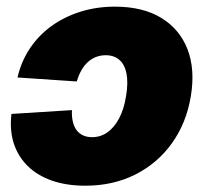

<svg xmlns="http://www.w3.org/2000/svg" viewBox="-20 -559 631 589"><path d="M241.7 10.7Q184.1 10.7 139.4 -4.9Q94.7 -20.5 64.9 -49.8Q35.2 -79.1 22.2 -119.4Q9.3 -159.7 15.1 -209.5L200.7 -221.2Q199.7 -201.7 203.4 -186Q207 -170.4 214.8 -159.9Q222.7 -149.4 234.6 -143.8Q246.6 -138.2 262.7 -138.2Q288.6 -138.2 309.6 -153.1Q330.6 -168 345.5 -196Q360.4 -224.1 366.7 -264.2Q373.5 -304.7 368.2 -332.8Q362.8 -360.8 346.4 -375.2Q330.1 -389.6 304.2 -389.6Q288.6 -389.6 274.7 -384.3Q260.7 -378.9 249.3 -368.4Q237.8 -357.9 229.5 -343Q221.2 -328.1 215.3 -309.1L33.7 -321.3Q44.9 -370.1 71.5 -410.2Q98.1 -450.2 137.5 -478.8Q176.8 -507.3 226.3 -522.9Q275.9 -538.6 332.5 -538.6Q418 -538.6 474.6 -504.2Q531.2 -469.7 555.2 -408Q579.1 -346.2 565.4 -263.7Q551.8 -181.6 507.6 -119.9Q463.4 -58.1 395.3 -23.7Q327.1 10.7 241.7 10.7Z"/></svg>

Font: Inter 24pt Black
Style: Italic
Weight: 900
Italic angle: -9.3988°
Designer: Rasmus Andersson
Foundry: rsms
Version: Version 4.001;git-66647c0bb